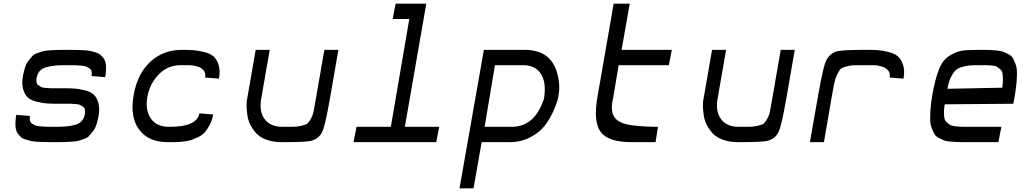

<svg xmlns="http://www.w3.org/2000/svg" viewBox="-20 -770 5602 1040"><path d="M271 0Q242 0 225.5 -0.5Q209 -1 185.5 -2Q162 -3 149 -6Q136 -9 119.5 -14Q103 -19 94.5 -26.5Q86 -34 77.5 -45Q69 -56 66 -70.5Q63 -85 63.5 -104.5Q64 -124 68 -148L142 -142Q140 -128 142 -117.5Q144 -107 153.5 -100.5Q163 -94 171.5 -90.5Q180 -87 198.5 -85.5Q217 -84 228.5 -83.5Q240 -83 265 -83Q271 -83 275 -83Q314 -83 337.5 -85Q361 -87 385.5 -93.5Q410 -100 423 -115Q436 -130 440 -154Q442 -167 440 -176.5Q438 -186 429.5 -192Q421 -198 414.5 -201.5Q408 -205 390 -206.5Q372 -208 362 -208Q352 -208 328 -208Q318 -208 313 -208H300Q260 -208 236 -209.5Q212 -211 179.5 -219Q147 -227 130.5 -242Q114 -257 105.5 -286.5Q97 -316 104 -358Q109 -384 115.5 -404.5Q122 -425 133.5 -440Q145 -455 154.5 -465.5Q164 -476 182 -482.5Q200 -489 212.5 -492.5Q225 -496 250.5 -497.5Q276 -499 291.5 -499.5Q307 -500 339 -500Q344 -500 347 -500Q376 -500 392.5 -499.5Q409 -499 432.5 -498Q456 -497 469 -494Q482 -491 498.5 -486Q515 -481 523.5 -473.5Q532 -466 540.5 -455Q549 -444 552 -429.5Q555 -415 554.5 -395.5Q554 -376 550 -352L476 -358Q478 -372 476 -382.5Q474 -393 464.5 -399.5Q455 -406 446.5 -409.5Q438 -413 419.5 -414.5Q401 -416 389.5 -416.5Q378 -417 353 -417Q347 -417 343 -417Q304 -417 280.5 -415Q257 -413 232.5 -406.5Q208 -400 195 -385Q182 -370 178 -346Q176 -333 178 -323.5Q180 -314 188.5 -308Q197 -302 203.5 -298.5Q210 -295 228 -293.5Q246 -292 256 -292Q266 -292 290 -292Q300 -292 305 -292H318Q358 -292 382 -290.5Q406 -289 438.5 -281Q471 -273 487.5 -258Q504 -243 512.5 -213.5Q521 -184 514 -142Q509 -116 502.5 -95.5Q496 -75 484.5 -60Q473 -45 463.5 -34.5Q454 -24 436 -17.5Q418 -11 405.5 -7.5Q393 -4 367.5 -2.5Q342 -1 326.5 -0.5Q311 0 279 0Q274 0 271 0Z M889 0Q784 0 733.5 -68Q683 -136 704 -256Q725 -372 795 -436Q865 -500 965 -500Q1002 -500 1025 -498.5Q1048 -497 1082.5 -489Q1117 -481 1135.5 -465.5Q1154 -450 1164 -419Q1174 -388 1166 -344L1091 -350Q1093 -362 1091 -372Q1089 -382 1083 -388.5Q1077 -395 1070 -400.5Q1063 -406 1051.5 -409Q1040 -412 1032 -414Q1024 -416 1010.5 -416.5Q997 -417 991 -417Q985 -417 973 -417Q961 -417 960 -417H958Q889 -417 840 -367Q791 -317 778 -244Q766 -175 796.5 -129Q827 -83 896 -83H898Q1047 -83 1060 -156L1135 -150Q1129 -118 1116 -93.5Q1103 -69 1089.5 -53.5Q1076 -38 1052.5 -27Q1029 -16 1013.5 -11Q998 -6 969.5 -3Q941 0 929 0Q917 0 889 0Z M1507 0Q1461 0 1425.5 -12.5Q1390 -25 1370.5 -45.5Q1351 -66 1338 -90.5Q1325 -115 1321 -139.5Q1317 -164 1316 -184.5Q1315 -205 1316 -218L1318 -230L1365 -500H1441L1394 -230V-229Q1383 -158 1420 -117Q1451 -83 1511 -83Q1554 -83 1573.5 -83.5Q1593 -84 1616 -89.5Q1639 -95 1646.5 -102Q1654 -109 1664.5 -128Q1675 -147 1679 -168Q1683 -189 1690 -230L1737 -500H1813L1765 -224Q1741 -89 1726 -57Q1707 -16 1660 -6Q1629 0 1507 0Z M1895 0 1911 -83H2097L2197 -667H2107L2123 -750H2289L2173 -83H2359L2343 0Z M2469 250 2601 -500H2822Q2969 -500 3001 -363Q3015 -304 3006 -256Q3006 -251 3000 -228Q2994 -205 2976 -165Q2958 -125 2930.5 -89Q2903 -53 2852.5 -26.5Q2802 0 2740 0H2589L2545 250ZM2605 -83H2750Q2861 -83 2912 -198Q2928 -234 2928 -244V-246Q2942 -347 2891 -392Q2861 -417 2812 -417H2661Z M3401 0Q3275 0 3233.5 -55.5Q3192 -111 3217 -250L3304 -750H3391L3347 -500H3619L3603 -417H3331L3302 -244Q3287 -183 3301.5 -147.5Q3316 -112 3369.5 -98Q3423 -84 3544 -83L3531 0Z M3979 0Q3933 0 3897.5 -12.5Q3862 -25 3842.5 -45.5Q3823 -66 3810 -90.5Q3797 -115 3793 -139.5Q3789 -164 3788 -184.5Q3787 -205 3788 -218L3790 -230L3837 -500H3913L3866 -230V-229Q3855 -158 3892 -117Q3923 -83 3983 -83Q4026 -83 4045.5 -83.5Q4065 -84 4088 -89.5Q4111 -95 4118.5 -102Q4126 -109 4136.5 -128Q4147 -147 4151 -168Q4155 -189 4162 -230L4209 -500H4285L4237 -224Q4213 -89 4198 -57Q4179 -16 4132 -6Q4101 0 3979 0Z M4367 0 4412 -256Q4438 -403 4453 -437Q4472 -482 4518 -493Q4550 -500 4673 -500Q4710 -500 4733 -498.5Q4756 -497 4790 -489Q4824 -481 4842.5 -465.5Q4861 -450 4871.5 -419Q4882 -388 4874 -344L4799 -350Q4801 -362 4799 -372Q4797 -382 4790.5 -388.5Q4784 -395 4777 -400.5Q4770 -406 4758.5 -409Q4747 -412 4739 -414Q4731 -416 4718 -416.5Q4705 -417 4699 -417Q4693 -417 4681 -417Q4669 -417 4668 -417H4666Q4623 -417 4604.5 -416.5Q4586 -416 4563.5 -410Q4541 -404 4533 -396Q4525 -388 4514.5 -366Q4504 -344 4499 -320Q4494 -296 4486 -250L4443 0Z M5212 0Q5183 0 5167 -0.5Q5151 -1 5127.5 -3Q5104 -5 5092 -10Q5080 -15 5064 -23.5Q5048 -32 5041 -45Q5034 -58 5026.5 -77Q5019 -96 5018.5 -121.5Q5018 -147 5020.5 -180.5Q5023 -214 5030 -256Q5046 -345 5067 -396.5Q5088 -448 5126 -470Q5164 -492 5194 -496Q5224 -500 5291 -500Q5321 -500 5338.5 -499.5Q5356 -499 5379.5 -496.5Q5403 -494 5415.5 -489Q5428 -484 5444 -475.5Q5460 -467 5467 -454Q5474 -441 5481 -422.5Q5488 -404 5488.5 -379Q5489 -354 5486 -321Q5483 -288 5476 -247L5469 -208L5097 -205Q5093 -179 5093 -160Q5093 -141 5096 -128Q5099 -115 5109 -106.5Q5119 -98 5127.5 -93Q5136 -88 5154 -86Q5172 -84 5184.5 -83.5Q5197 -83 5222 -83H5404L5388 0ZM5112 -289 5409 -295Q5413 -321 5412.5 -341Q5412 -361 5410 -374Q5408 -387 5397 -395.5Q5386 -404 5379.5 -408.5Q5373 -413 5352.5 -415Q5332 -417 5323 -417Q5314 -417 5287 -417Q5252 -417 5233.5 -415.5Q5215 -414 5191.5 -407.5Q5168 -401 5155 -388Q5142 -375 5130 -350.5Q5118 -326 5112 -289Z"/></svg>

Font: Hermit LightItalic
Style: Regular
Weight: 300
Italic angle: -10°
Designer: Pablo Caro
Version: Version 2.000;PS 002.000;hotconv 1.0.88;makeotf.lib2.5.64775